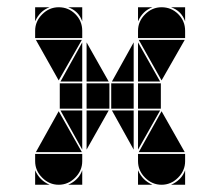

<svg xmlns="http://www.w3.org/2000/svg" viewBox="-20 -512 608 530"><path d="M142 -492Q169 -492 188 -473Q207 -454 207 -427V-407H77V-427Q77 -453 96.5 -472.5Q116 -492 142 -492ZM426 -492Q453 -492 472 -473Q491 -454 491 -427V-407H361V-427Q361 -453 380.5 -472.5Q400 -492 426 -492ZM426 -2Q400 -2 380.5 -21.5Q361 -41 361 -67V-87H491V-67Q491 -41 471.5 -21.5Q452 -2 426 -2ZM142 -2Q116 -2 96.5 -21.5Q77 -41 77 -67V-87H207V-67Q207 -41 187.5 -21.5Q168 -2 142 -2ZM363 -92 426 -205 490 -92ZM79 -92 142 -205 206 -92ZM206 -402 142 -290 79 -402ZM490 -402 426 -290 363 -402ZM282 -212H219V-282H282ZM424 -212H361V-282H424ZM349 -212H287V-282H349ZM207 -212H145V-282H207ZM361 -287V-395L422 -287ZM219 -287V-395L280 -287ZM361 -207H422L361 -99ZM219 -207H280L219 -99ZM207 -287H147L207 -395ZM349 -207V-99L289 -207ZM349 -287H289L349 -395ZM207 -207V-99L147 -207ZM77 -42Q89 -14 117 -2H77ZM361 -42Q373 -14 401 -2H361ZM361 -492H401Q387 -487 377 -477Q367 -467 361 -453ZM77 -492H117Q103 -487 93 -477Q83 -467 77 -453ZM168 -2Q182 -8 192 -18Q202 -28 207 -42V-2ZM452 -2Q466 -8 476 -18Q486 -28 491 -42V-2ZM491 -492V-453Q481 -482 452 -492ZM207 -492V-453Q197 -482 168 -492Z"/></svg>

Font: CAT DyFa
Style: Regular
Weight: 400
Designer: Peter Wiegel
Foundry: Peter Wiegel
Version: Version 1.001; ttfautohint (v1.3)